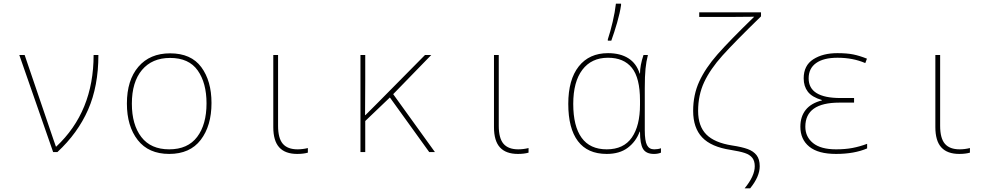

<svg xmlns="http://www.w3.org/2000/svg" viewBox="-20 -827 5440 1044"><path d="M85 -528H114L271 -67L284 -30H286Q489 -220 489 -528H515Q515 -358 459 -230.5Q403 -103 292 0H269Z M670 -264Q670 -391 732.5 -464Q795 -537 905 -537Q1019 -537 1074.5 -462Q1130 -387 1130 -267Q1130 -143 1071.5 -66.5Q1013 10 900 10Q788 10 729 -65.5Q670 -141 670 -264ZM1103 -265Q1103 -376 1055 -444Q1007 -512 905 -512Q807 -512 752 -446.5Q697 -381 697 -263Q697 -149 748.5 -82Q800 -15 900 -15Q1001 -15 1052 -82.5Q1103 -150 1103 -265Z M1466 -136V-528H1492V-143Q1492 -75 1518 -45Q1544 -15 1598 -15Q1626 -15 1654 -22V3Q1630 10 1596 10Q1531 10 1498.5 -25.5Q1466 -61 1466 -136Z M1940 -528H1966V-385Q1966 -265 1965 -201H1967L2035 -269L2291 -528H2325L2118 -315L2345 0H2314L2100 -297L1966 -169V0H1940Z M2666 -136V-528H2692V-143Q2692 -75 2718 -45Q2744 -15 2798 -15Q2826 -15 2854 -22V3Q2830 10 2796 10Q2731 10 2698.5 -25.5Q2666 -61 2666 -136Z M3070 -262Q3070 -394 3127 -466Q3184 -538 3286 -538Q3353 -538 3397 -510Q3441 -482 3458 -427H3460Q3460 -471 3479 -528H3503Q3494 -493 3490 -453Q3486 -413 3486 -348V-119Q3486 -61 3498 -38Q3510 -15 3537 -15Q3558 -15 3574 -21V3Q3558 10 3536 10Q3493 10 3476.5 -17.5Q3460 -45 3460 -111H3458Q3438 -57 3393.5 -23.5Q3349 10 3279 10Q3175 10 3122.5 -59.5Q3070 -129 3070 -262ZM3460 -258V-281Q3460 -403 3416 -458Q3372 -513 3286 -513Q3196 -513 3146.5 -447.5Q3097 -382 3097 -262Q3097 -141 3142.5 -78Q3188 -15 3279 -15Q3371 -15 3415.5 -79Q3460 -143 3460 -258ZM3285 -613Q3299 -655 3311.5 -708.5Q3324 -762 3329 -807H3357V-799Q3351 -757 3335.5 -703.5Q3320 -650 3304 -606H3285Z M4084 77Q4084 48 4070.5 31Q4057 14 4030 5Q4003 -4 3953 -12Q3847 -28 3798 -80Q3749 -132 3749 -224Q3749 -312 3782.5 -384.5Q3816 -457 3881.5 -531.5Q3947 -606 4081 -736Q4042 -735 3969 -735H3782V-760H4118V-738Q3975 -599 3908.5 -525Q3842 -451 3809 -380.5Q3776 -310 3776 -224Q3776 -141 3820.5 -96Q3865 -51 3961 -36Q4014 -28 4045.5 -16.5Q4077 -5 4094 17Q4111 39 4111 77Q4111 133 4059 197H4029Q4084 130 4084 77Z M4332 -138Q4332 -193 4361 -229.5Q4390 -266 4449 -281V-283Q4395 -299 4372.5 -328.5Q4350 -358 4350 -401Q4350 -471 4402 -504.5Q4454 -538 4533 -538Q4585 -538 4619.5 -531Q4654 -524 4694 -508L4685 -484Q4618 -513 4534 -513Q4458 -513 4417.5 -484Q4377 -455 4377 -401Q4377 -294 4550 -294H4624V-269H4544Q4359 -269 4359 -138Q4359 -83 4401 -49Q4443 -15 4526 -15Q4576 -15 4615.5 -22.5Q4655 -30 4695 -45V-20Q4625 10 4526 10Q4429 10 4380.5 -29.5Q4332 -69 4332 -138Z M5066 -136V-528H5092V-143Q5092 -75 5118 -45Q5144 -15 5198 -15Q5226 -15 5254 -22V3Q5230 10 5196 10Q5131 10 5098.5 -25.5Q5066 -61 5066 -136Z"/></svg>

Font: Noto Sans Mono UI Thin
Style: Regular
Weight: 250
Monospace: yes
Designer: Monotype Design team
Foundry: Monotype Imaging Inc.
Version: Version 1.000